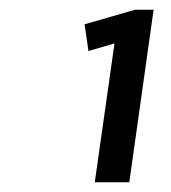

<svg xmlns="http://www.w3.org/2000/svg" viewBox="-20 -805 351 395"><path d="M246 -430H175L219 -740L247 -725L162 -700L154 -755L258 -785H296Z"/></svg>

Font: Pathway Extreme SemiCondensed
Style: Italic
Weight: 400
Width: 4
Italic angle: -8°
Version: Version 1.001;gftools[0.9.26]